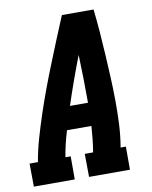

<svg xmlns="http://www.w3.org/2000/svg" viewBox="-98 -797 681 860"><g transform="rotate(-10 242.5 -367.5)"><path d="M-14 0 -15 -105H23Q32 -158 47.5 -211.5Q63 -265 80.5 -317.5Q98 -370 117.5 -422.5Q137 -475 158 -527Q179 -579 200 -631Q221 -683 243 -735H387Q393 -683 397 -631Q401 -579 404 -527Q407 -475 409.5 -422.5Q412 -370 412.5 -317.5Q413 -265 410.5 -211.5Q408 -158 399 -105H423V0H237L236 -105H274Q279 -135 282 -164Q285 -193 287 -223H176Q167 -194 160 -164.5Q153 -135 148 -105H172V0ZM208 -328H290Q290 -383 289 -437.5Q288 -492 286 -546Q265 -492 245.5 -437.5Q226 -383 208 -328Z"/></g></svg>

Font: Iosevka Curly Slab Extrabold
Style: Italic
Weight: 800
Italic angle: -9°
Monospace: yes
Designer: Belleve Invis
Foundry: Belleve Invis
Version: Version 22.1.2; ttfautohint (v1.8.4)